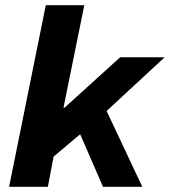

<svg xmlns="http://www.w3.org/2000/svg" viewBox="-20 -718 653 738"><path d="M15 0 156 -698H304L224 -304H228L442 -498H613L344 -249L186 -116L164 0ZM279 -223 374 -325 527 0H376Z"/></svg>

Font: Source Code Pro ExtraLight ExtraBold
Style: Italic
Weight: 800
Italic angle: -11°
Monospace: yes
Version: Version 1.016;hotconv 1.0.116;makeotfexe 2.5.65601